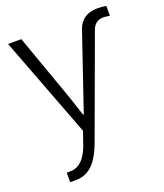

<svg xmlns="http://www.w3.org/2000/svg" viewBox="-139 -620 805 943"><g transform="rotate(-20 263.5 -148.5)"><path d="M9.8 -512.7H79.1L194.3 -189.5Q201.2 -169.9 208.5 -148.4Q215.8 -127 224.1 -101.1Q232.4 -75.2 237.3 -60.5H241.2Q248 -81.1 262.7 -124.5Q277.3 -168 285.2 -190.4L376 -457Q400.4 -527.3 483.4 -527.3Q502 -527.3 527.3 -523.4V-471.7Q505.9 -475.6 494.1 -475.6Q450.2 -475.6 434.6 -432.6L245.1 84Q216.8 162.1 180.7 195.8Q144.5 229.5 95.7 229.5H64.5V179.7H84Q158.2 179.7 194.3 58.6L210 13.7Z"/></g></svg>

Font: Gothic A1 Light
Style: Regular
Weight: 300
Version: Version 2.50